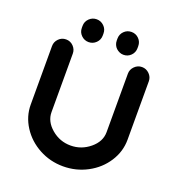

<svg xmlns="http://www.w3.org/2000/svg" viewBox="-158 -1025 1074 1163"><g transform="rotate(20 379.0 -443.5)"><path d="M491 -750Q477 -750 465 -755.5Q453 -761 444 -769.5Q435 -778 429.5 -790.5Q424 -803 424 -817V-830Q424 -858 443.5 -877.5Q463 -897 491 -897Q519 -897 538.5 -877.5Q558 -858 558 -830V-817Q558 -789 538.5 -769.5Q519 -750 491 -750ZM691 -652V-275Q691 -199 648.5 -133Q606 -67 534 -28.5Q462 10 378 10Q295 10 223.5 -28.5Q152 -67 109.5 -133Q67 -199 67 -275V-652Q67 -679 86.5 -699Q106 -719 134 -719Q162 -719 181.5 -699Q201 -679 201 -652V-275Q201 -215 254.5 -169.5Q308 -124 378 -124Q447 -124 501.5 -169Q556 -214 556 -275V-652Q556 -679 576 -699Q596 -719 623.5 -719Q651 -719 671 -699Q691 -679 691 -652ZM199 -817V-830Q199 -858 219 -877.5Q239 -897 266.5 -897Q294 -897 314 -877.5Q334 -858 334 -830V-817Q334 -789 314 -769.5Q294 -750 266.5 -750Q239 -750 219 -769.5Q199 -789 199 -817Z"/></g></svg>

Font: Multiround Pro
Style: Regular
Weight: 400
Designer: Ivan Filipov, Sasha Pavljenko
Version: Version 1.005;Fontself Maker 3.5.4